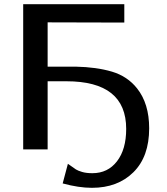

<svg xmlns="http://www.w3.org/2000/svg" viewBox="-20 -715 797 919"><path d="M91 0V-695H575V-607L208 -608V-396H342Q442 -394 516 -372Q590 -350 636 -292Q694 -219 694 -101Q694 35 618.5 109.5Q543 184 420 184Q357 184 280 163L305 69Q334 90 343.5 96Q353 102 373 108Q393 114 422 114Q496 114 540 57Q584 0 584 -98Q584 -326 298 -326H208V0Z"/></svg>

Font: Coval
Style: Medium
Weight: 500
Foundry: Context Ltd
Version: Version 001.000